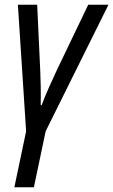

<svg xmlns="http://www.w3.org/2000/svg" viewBox="-20 -556 481 816"><path d="M41 240H124L174 2L441 -536H355L223 -261C200 -212 174 -155 157 -109H153C154 -160 153 -218 151 -256L138 -536H56L91 2Z"/></svg>

Font: Noto Sans Display SemiCondensed
Style: Italic
Weight: 400
Width: 4
Italic angle: -12°
Designer: Monotype Design Team
Foundry: Monotype Imaging Inc.
Version: Version 1.900